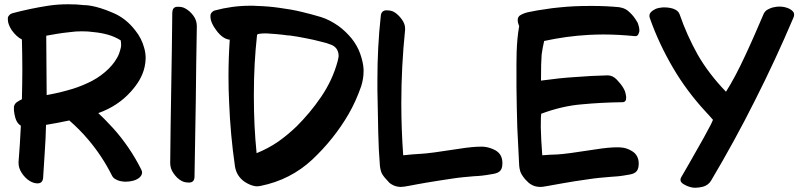

<svg xmlns="http://www.w3.org/2000/svg" viewBox="-20 -847 3723 894"><path d="M81.1 -42C91.8 -25.4 104.5 -12.7 119.1 -3.9C130.9 2.9 142.6 6.8 154.3 6.8H157.2C170.9 5.9 178.7 -2 180.7 -17.6C183.6 -57.6 185.5 -98.6 188.5 -140.6C191.4 -181.6 193.4 -223.6 194.3 -265.6C230.5 -271.5 266.6 -278.3 302.7 -286.1C334 -258.8 363.3 -229.5 390.6 -197.3C434.6 -145.5 471.7 -88.9 502 -28.3C505.9 -20.5 512.7 -14.6 521.5 -10.7C530.3 -5.9 541 -2.9 551.8 -2C556.6 -1 561.5 -1 566.4 -1C578.1 -1 589.8 -2.9 601.6 -5.9C618.2 -10.7 629.9 -18.6 636.7 -28.3C639.6 -32.2 640.6 -37.1 641.6 -42C641.6 -46.9 640.6 -52.7 637.7 -57.6C602.5 -127.9 558.6 -192.4 506.8 -250C484.4 -274.4 461.9 -297.9 437.5 -320.3C498 -341.8 548.8 -375 589.8 -420.9C604.5 -437.5 618.2 -455.1 628.9 -473.6C639.6 -492.2 648.4 -512.7 653.3 -535.2C656.2 -548.8 658.2 -562.5 658.2 -575.2C658.2 -591.8 656.2 -607.4 651.4 -624C643.6 -653.3 629.9 -680.7 609.4 -706.1C580.1 -744.1 544.9 -771.5 503.9 -788.1C420.9 -824.2 375 -823.2 371.1 -823.2C346.7 -826.2 323.2 -827.1 298.8 -827.1C266.6 -827.1 235.4 -825.2 204.1 -820.3C147.5 -811.5 91.8 -799.8 37.1 -785.2C31.2 -783.2 26.4 -780.3 23.4 -776.4C18.6 -771.5 16.6 -766.6 16.6 -762.7V-755.9C16.6 -741.2 22.5 -725.6 34.2 -707C48.8 -686.5 64.5 -671.9 82 -663.1C83 -617.2 84 -570.3 84 -523.4C84 -477.5 83 -430.7 82 -384.8C74.2 -380.9 66.4 -377 59.6 -372.1C51.8 -367.2 46.9 -359.4 44.9 -350.6V-341.8V-332C47.9 -307.6 52.7 -290 59.6 -279.3C61.5 -276.4 63.5 -273.4 66.4 -270.5C69.3 -267.6 72.3 -264.6 77.1 -261.7C74.2 -205.1 71.3 -148.4 66.4 -92.8V-87.9C66.4 -72.3 71.3 -56.6 81.1 -42ZM197.3 -404.3 195.3 -680.7C230.5 -687.5 266.6 -693.4 304.7 -697.3C323.2 -700.2 342.8 -701.2 361.3 -701.2C379.9 -701.2 399.4 -700.2 418 -697.3C439.5 -695.3 460.9 -691.4 482.4 -685.5C502.9 -679.7 523.4 -670.9 542 -659.2C543 -652.3 543.9 -646.5 543.9 -639.6C543.9 -635.7 543.9 -631.8 543 -627C541 -617.2 538.1 -607.4 534.2 -596.7C529.3 -584 522.5 -572.3 513.7 -559.6C505.9 -548.8 497.1 -538.1 487.3 -528.3C464.8 -505.9 438.5 -486.3 409.2 -470.7C380.9 -456.1 350.6 -443.4 319.3 -433.6C298.8 -427.7 279.3 -421.9 258.8 -417C238.3 -412.1 217.8 -408.2 197.3 -404.3Z M788.1 -40C798.8 -24.4 810.5 -12.7 825.2 -4.9C834 0 844.7 2.9 857.4 2.9H863.3C877.9 2 885.7 -7.8 885.7 -24.4C887.7 -140.6 889.6 -257.8 891.6 -375C892.6 -491.2 894.5 -608.4 896.5 -724.6C896.5 -742.2 891.6 -758.8 880.9 -773.4C870.1 -788.1 857.4 -799.8 842.8 -807.6C834 -812.5 824.2 -815.4 811.5 -815.4H804.7C790 -814.5 783.2 -805.7 782.2 -789.1C781.2 -671.9 779.3 -554.7 777.3 -438.5C775.4 -322.3 773.4 -205.1 772.5 -87.9C772.5 -71.3 777.3 -54.7 788.1 -40Z M1074.2 -71.3C1079.1 -42 1093.8 -18.6 1118.2 -1C1134.8 9.8 1150.4 16.6 1166 19.5C1169.9 20.5 1173.8 20.5 1176.8 20.5C1182.6 20.5 1188.5 19.5 1193.4 18.6C1286.1 0 1366.2 -41 1433.6 -103.5C1501 -167 1557.6 -237.3 1603.5 -316.4C1626 -355.5 1645.5 -398.4 1662.1 -446.3C1668.9 -468.8 1672.9 -491.2 1672.9 -513.7V-524.4C1671.9 -546.9 1666 -571.3 1657.2 -596.7C1648.4 -622.1 1634.8 -645.5 1617.2 -668C1598.6 -690.4 1579.1 -709 1556.6 -725.6C1530.3 -744.1 1502.9 -758.8 1474.6 -767.6C1445.3 -776.4 1416 -784.2 1387.7 -791C1352.5 -799.8 1317.4 -805.7 1281.2 -810.5C1247.1 -815.4 1211.9 -818.4 1177.7 -819.3C1167 -820.3 1156.2 -820.3 1145.5 -820.3C1087.9 -820.3 1032.2 -812.5 978.5 -797.9C973.6 -795.9 969.7 -793 966.8 -790C963.9 -787.1 960.9 -782.2 960 -777.3V-765.6C960.9 -749 969.7 -729.5 986.3 -707C1006.8 -678.7 1028.3 -664.1 1049.8 -662.1C1045.9 -605.5 1043.9 -547.9 1043.9 -490.2C1043.9 -450.2 1044.9 -410.2 1046.9 -369.1C1050.8 -270.5 1059.6 -171.9 1074.2 -71.3ZM1174.8 -133.8C1166 -220.7 1162.1 -306.6 1162.1 -393.6V-412.1C1162.1 -503.9 1167 -594.7 1176.8 -683.6C1176.8 -687.5 1182.6 -689.5 1194.3 -690.4C1200.2 -691.4 1207 -691.4 1213.9 -691.4C1220.7 -691.4 1228.5 -691.4 1236.3 -690.4C1254.9 -689.5 1274.4 -687.5 1293.9 -685.5C1312.5 -682.6 1325.2 -681.6 1330.1 -681.6C1354.5 -678.7 1378.9 -673.8 1404.3 -668.9C1428.7 -664.1 1453.1 -659.2 1477.5 -652.3C1492.2 -649.4 1507.8 -644.5 1524.4 -637.7C1542 -629.9 1552.7 -616.2 1555.7 -597.7C1556.6 -594.7 1556.6 -591.8 1556.6 -588.9C1556.6 -585.9 1556.6 -582 1555.7 -578.1C1554.7 -572.3 1552.7 -566.4 1551.8 -560.5C1536.1 -502.9 1510.7 -448.2 1475.6 -396.5C1440.4 -344.7 1402.3 -299.8 1362.3 -259.8C1335 -233.4 1305.7 -209 1275.4 -187.5C1244.1 -166 1210.9 -148.4 1174.8 -133.8Z M1772.5 -18.6 1793.9 4.9C1805.7 13.7 1817.4 19.5 1829.1 21.5C1834 22.5 1839.8 23.4 1845.7 23.4C1865.2 23.4 1893.6 15.6 1962.9 3.9C1999 -2 2040 -8.8 2086.9 -15.6C2118.2 -20.5 2151.4 -23.4 2186.5 -26.4C2211.9 -27.3 2238.3 -30.3 2264.6 -35.2C2298.8 -40 2319.3 -46.9 2319.3 -85.9V-87.9C2319.3 -115.2 2308.6 -134.8 2286.1 -147.5C2269.5 -156.2 2253.9 -161.1 2238.3 -163.1C2232.4 -164.1 2225.6 -164.1 2218.8 -164.1C2194.3 -164.1 2160.2 -161.1 2118.2 -154.3C2024.4 -139.6 1964.8 -131.8 1940.4 -130.9C1916 -129.9 1887.7 -127 1857.4 -124C1851.6 -205.1 1848.6 -285.2 1848.6 -366.2C1848.6 -480.5 1854.5 -593.8 1866.2 -708V-714.8C1866.2 -728.5 1861.3 -742.2 1851.6 -755.9C1839.8 -772.5 1827.1 -784.2 1813.5 -792C1803.7 -796.9 1793 -798.8 1782.2 -798.8H1775.4C1761.7 -796.9 1753.9 -788.1 1752.9 -771.5C1742.2 -674.8 1737.3 -576.2 1737.3 -475.6V-427.7L1741.2 -228.5C1742.2 -174.8 1745.1 -123 1749 -75.2C1750 -67.4 1751 -58.6 1753.9 -49.8C1756.8 -39.1 1763.7 -29.3 1772.5 -18.6Z M2477.5 21.5C2483.4 22.5 2489.3 23.4 2496.1 23.4C2511.7 23.4 2528.3 18.6 2597.7 6.8C2633.8 0 2674.8 -5.9 2721.7 -12.7C2752.9 -17.6 2786.1 -20.5 2821.3 -23.4C2846.7 -24.4 2873 -27.3 2899.4 -32.2C2933.6 -37.1 2953.1 -43.9 2954.1 -83V-85C2954.1 -111.3 2943.4 -131.8 2920.9 -144.5C2904.3 -154.3 2888.7 -159.2 2873 -160.2C2867.2 -161.1 2860.4 -161.1 2853.5 -161.1C2829.1 -161.1 2794.9 -158.2 2752.9 -151.4C2659.2 -136.7 2599.6 -128.9 2575.2 -127.9C2549.8 -127 2526.4 -126 2504.9 -124C2501 -172.9 2499 -216.8 2498 -254.9C2498 -293 2499 -314.5 2500 -317.4C2565.4 -341.8 2628.9 -356.4 2690.4 -361.3C2752 -367.2 2814.5 -370.1 2876 -371.1H2877.9C2889.6 -371.1 2895.5 -377.9 2895.5 -390.6V-396.5C2893.6 -413.1 2889.6 -425.8 2882.8 -436.5C2876 -449.2 2865.2 -461.9 2852.5 -475.6C2839.8 -489.3 2825.2 -496.1 2809.6 -496.1C2758.8 -495.1 2709 -492.2 2659.2 -488.3C2609.4 -485.4 2556.6 -479.5 2499 -471.7C2499 -530.3 2500 -570.3 2502 -592.8C2504.9 -614.3 2508.8 -635.7 2513.7 -656.2C2581.1 -670.9 2650.4 -680.7 2721.7 -684.6C2744.1 -685.5 2765.6 -686.5 2788.1 -686.5C2836.9 -686.5 2886.7 -683.6 2936.5 -678.7H2938.5C2943.4 -678.7 2948.2 -680.7 2951.2 -685.5C2954.1 -691.4 2956.1 -696.3 2957 -701.2V-706.1C2957 -711.9 2956.1 -718.8 2954.1 -725.6C2952.1 -734.4 2949.2 -742.2 2944.3 -749C2935.5 -763.7 2924.8 -778.3 2910.2 -791C2899.4 -801.8 2886.7 -808.6 2872.1 -811.5C2869.1 -812.5 2866.2 -812.5 2863.3 -813.5C2822.3 -817.4 2781.2 -819.3 2741.2 -819.3H2723.6C2676.8 -819.3 2630.9 -817.4 2585 -812.5C2561.5 -810.5 2539.1 -807.6 2516.6 -803.7C2494.1 -800.8 2470.7 -796.9 2448.2 -792C2429.7 -789.1 2414.1 -783.2 2401.4 -775.4C2394.5 -770.5 2390.6 -763.7 2390.6 -753.9C2390.6 -746.1 2392.6 -736.3 2397.5 -725.6C2382.8 -646.5 2384.8 -557.6 2384.8 -498V-439.5C2385.7 -377 2386.7 -314.5 2388.7 -252C2391.6 -189.5 2394.5 -130.9 2397.5 -75.2C2398.4 -67.4 2399.4 -58.6 2402.3 -49.8C2405.3 -39.1 2413.1 -27.3 2424.8 -12.7L2442.4 4.9C2454.1 13.7 2465.8 19.5 2477.5 21.5Z M3152.3 -22.5C3149.4 -17.6 3148.4 -13.7 3148.4 -9.8C3148.4 -1 3154.3 5.9 3165 11.7C3183.6 22.5 3201.2 27.3 3216.8 27.3C3228.5 27.3 3240.2 25.4 3252.9 22.5C3269.5 17.6 3282.2 8.8 3291 -5.9C3363.3 -127.9 3431.6 -252 3495.1 -378.9C3559.6 -505.9 3619.1 -634.8 3674.8 -765.6C3678.7 -774.4 3679.7 -785.2 3671.9 -793.9C3664.1 -802.7 3651.4 -809.6 3634.8 -813.5C3626 -815.4 3618.2 -816.4 3609.4 -816.4C3600.6 -816.4 3592.8 -815.4 3584 -813.5C3573.2 -811.5 3563.5 -807.6 3554.7 -802.7C3545.9 -797.9 3540 -791 3536.1 -783.2C3507.8 -716.8 3479.5 -651.4 3449.2 -586.9C3418.9 -521.5 3389.6 -465.8 3360.4 -419.9C3306.6 -475.6 3262.7 -533.2 3228.5 -592.8C3195.3 -652.3 3167 -714.8 3144.5 -780.3C3140.6 -792 3130.9 -800.8 3114.3 -806.6C3101.6 -810.5 3087.9 -812.5 3075.2 -812.5H3065.4C3053.7 -811.5 3043 -809.6 3033.2 -805.7C3023.4 -800.8 3015.6 -795.9 3010.7 -790C3005.9 -785.2 3003.9 -779.3 3003.9 -772.5C3003.9 -769.5 3004.9 -764.6 3006.8 -759.8C3035.2 -679.7 3071.3 -603.5 3114.3 -530.3C3157.2 -457 3208 -389.6 3265.6 -327.1C3277.3 -314.5 3289.1 -301.8 3299.8 -289.1C3294.9 -278.3 3292 -270.5 3289.1 -265.6C3267.6 -224.6 3245.1 -183.6 3221.7 -143.6C3199.2 -103.5 3175.8 -62.5 3152.3 -22.5Z"/></svg>

Font: ChillSide Comic
Style: Regular
Weight: 400
Designer: Koroletov, Abay Emes
Version: Version 1.000